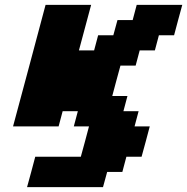

<svg xmlns="http://www.w3.org/2000/svg" viewBox="-20 -645 770 790"><path d="M91.3 125H403.8L420.9 62.5H483.4L500 0H562.5Q568.4 -21 579.6 -62.5Q590.8 -104 596.2 -125H533.7L550.3 -187.5H487.8L504.4 -250H441.9Q447.3 -270.5 458.5 -312.3Q469.7 -354 475.6 -375H538.1L554.7 -437.5H617.2L633.8 -500H696.3Q701.7 -520.5 712.9 -562.3Q724.1 -604 730 -625H542.5L525.9 -562.5H463.4L446.3 -500H383.8L367.2 -437.5H304.7L355 -625H167.5Q145.5 -542 100.8 -375Q56.2 -208 33.7 -125H221.2L237.8 -187.5H300.3L283.7 -125H346.2Q340.8 -104 329.6 -62.5Q318.4 -21 312.5 0H125Q119.6 21 108.4 62.5Q97.2 104 91.3 125Z"/></svg>

Font: Faithful 32x
Style: SemiboldOblique
Weight: 400
Foundry: Faithful Resource Pack
Version: Version 1.0; January 27, 2023